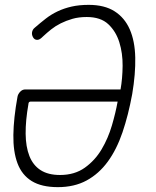

<svg xmlns="http://www.w3.org/2000/svg" viewBox="-20 -760 640 790"><path d="M106 -342Q102 -342 99.5 -339.5Q97 -337 97 -332Q85 -264 85.5 -210Q86 -156 101 -118Q116 -80 147 -60Q178 -40 227 -40Q287 -40 329 -70Q371 -100 398 -145.5Q425 -191 440.5 -244Q456 -297 464 -342ZM345 -740Q410 -740 451.5 -713.5Q493 -687 514 -639Q535 -591 536.5 -523.5Q538 -456 524 -373Q508 -286 484 -215.5Q460 -145 423.5 -95Q387 -45 336.5 -17.5Q286 10 218 10Q151 10 110.5 -15Q70 -40 52 -88Q34 -136 35 -205Q36 -274 52 -362Q54 -373 63 -382.5Q72 -392 84 -392H476Q484 -437 484.5 -489Q485 -541 471 -586Q457 -631 425.5 -660.5Q394 -690 337 -690Q304 -690 278 -682.5Q252 -675 230 -664Q208 -653 190.5 -639Q173 -625 158 -611Q150 -603 144.5 -599.5Q139 -596 133 -596Q122 -596 116 -606.5Q110 -617 112 -628Q113 -633 115.5 -637.5Q118 -642 123 -646Q146 -666 168.5 -683.5Q191 -701 217.5 -713.5Q244 -726 275 -733Q306 -740 345 -740Z"/></svg>

Font: Maple Mono NL Thin
Style: Italic
Weight: 250
Italic angle: -10°
Monospace: yes
Designer: subframe7536
Version: Version 7.000